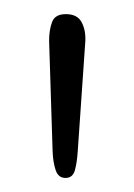

<svg xmlns="http://www.w3.org/2000/svg" viewBox="-20 -720 188 269"><path d="M72.3 -700.2Q87.9 -700.2 94 -689.5Q100.1 -678.7 99.6 -663.1L88.9 -507.8Q87.9 -492.7 85 -481.7Q82 -470.7 71.8 -470.7Q61.5 -470.7 57.9 -481.9Q54.2 -493.2 53.7 -508.3L48.8 -663.1Q48.8 -678.2 53 -689.2Q57.1 -700.2 72.3 -700.2Z"/></svg>

Font: Manjari Thin
Style: Regular
Weight: 100
Designer: Santhosh Thottingal <santhosh.thottingal@gmail.com>
Version: Version 2.000